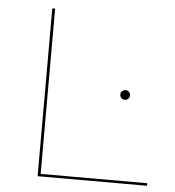

<svg xmlns="http://www.w3.org/2000/svg" viewBox="-49 -704 682 750"><g transform="rotate(5 292.0 -329.0)"><path d="M555 -10V0H126V-658H137V-10ZM420 -346Q420 -354 426 -359.5Q432 -365 439 -365Q447 -365 452.5 -359.5Q458 -354 458 -346Q458 -338 452.5 -332.5Q447 -327 439 -327Q431 -327 425.5 -332.5Q420 -338 420 -346Z"/></g></svg>

Font: Ysabeau Hairline
Style: Regular
Weight: 100
Designer: Christian Thalmann (Catharsis Fonts)
Version: Version 0.003